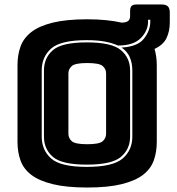

<svg xmlns="http://www.w3.org/2000/svg" viewBox="-20 -821 787 856"><path d="M369 15Q276 15 215 0Q154 -15 119.5 -41.5Q85 -68 71.5 -105.5Q58 -143 58 -189V-530Q58 -576 71.5 -613.5Q85 -651 119.5 -678Q154 -705 215 -720Q276 -735 369 -735Q416 -735 454 -731Q492 -727 523 -720Q545 -721 552.5 -728.5Q560 -736 560 -749V-770Q560 -788 566.5 -794.5Q573 -801 590 -801H701Q720 -801 728.5 -792.5Q737 -784 737 -765V-721Q737 -682 722.5 -651.5Q708 -621 669 -603Q674 -586 676.5 -567.5Q679 -549 679 -530V-189Q679 -143 665.5 -105.5Q652 -68 617.5 -41.5Q583 -15 522.5 0Q462 15 369 15ZM367 -77Q484 -77 527 -114.5Q570 -152 570 -212V-507Q570 -539 559 -565Q548 -591 522 -609Q594 -613 622 -649Q650 -685 650 -724V-733H640V-724Q640 -684 607.5 -651Q575 -618 506 -618Q482 -629 448 -635.5Q414 -642 367 -642Q250 -642 208 -604.5Q166 -567 166 -507V-212Q166 -152 208 -114.5Q250 -77 367 -77ZM176 -507Q176 -563 216 -597.5Q256 -632 367 -632Q478 -632 519 -597.5Q560 -563 560 -507V-212Q560 -156 519 -121.5Q478 -87 367 -87Q256 -87 216 -121.5Q176 -156 176 -212ZM285 -225Q285 -205 300 -191.5Q315 -178 369 -178Q423 -178 438 -191.5Q453 -205 453 -225V-494Q453 -513 438 -526.5Q423 -540 369 -540Q315 -540 300 -526.5Q285 -513 285 -494Z"/></svg>

Font: Bungee Inline
Style: Regular
Weight: 400
Version: Version 1.000;PS 1.0;hotconv 1.0.72;makeotf.lib2.5.5900